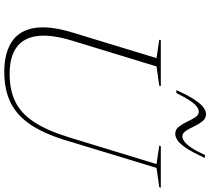

<svg xmlns="http://www.w3.org/2000/svg" viewBox="-62 -890 962 877"><g transform="rotate(90 418.5 -451.0)"><path d="M165.5 -301Q136 -204.5 144.2 -140.8Q152.5 -77 196.2 -45.8Q240 -14.5 317 -14.5Q390 -14.5 443.5 -40.2Q497 -66 536.2 -125.2Q575.5 -184.5 606.5 -285L729 -685.5L644.5 -698L647 -705H837L834.5 -698L746.5 -685.5L618.5 -265Q589 -169.5 548 -108.8Q507 -48 448.2 -19Q389.5 10 307.5 10Q225 10 173 -22.5Q121 -55 108 -123.8Q95 -192.5 128 -301.5L245 -685.5L161 -698L163 -705H373L371 -698L283 -685.5ZM701 -906.5Q674.5 -848 654.5 -819Q634.5 -790 619 -780.5Q603.5 -771 591 -771Q571.5 -771 558.5 -787.2Q545.5 -803.5 535.5 -825Q525.5 -846.5 515.2 -862.5Q505 -878.5 489.5 -878.5Q479 -878.5 466.5 -869.5Q454 -860.5 439 -838Q424 -815.5 404.5 -776H391Q417.5 -834.5 437.8 -863.5Q458 -892.5 473.2 -902Q488.5 -911.5 501 -911.5Q520.5 -911.5 533.5 -895.2Q546.5 -879 556.5 -857.5Q566.5 -836 577.2 -819.8Q588 -803.5 602.5 -803.5Q613.5 -803.5 626 -812.8Q638.5 -822 653.8 -844.2Q669 -866.5 687.5 -906.5Z"/></g></svg>

Font: Newsreader 60pt ExtraLight
Style: Italic
Weight: 250
Italic angle: -17°
Designer: Hugues Gentile
Foundry: Production Type
Version: Version 1.003